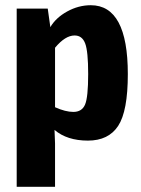

<svg xmlns="http://www.w3.org/2000/svg" viewBox="-20 -526 539 736"><path d="M328 -506Q470 -506 470 -242Q470 -100 433 -43.5Q396 13 317 13Q237 13 189 -28Q192 26 191 71V190H44V-493H163L173 -422Q194 -458 237.5 -482Q281 -506 328 -506ZM261 -97Q294 -97 306 -125Q318 -153 318 -242Q318 -329 306.5 -359.5Q295 -390 266 -390Q230 -390 191 -343V-115Q231 -97 261 -97Z"/></svg>

Font: exo2condensed_b
Style: Bold
Weight: 700
Width: 3
Designer: Natanael Gama
Version: Version 1.001;PS 001.001;hotconv 1.0.70;makeotf.lib2.5.58329